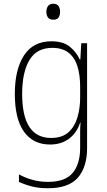

<svg xmlns="http://www.w3.org/2000/svg" viewBox="-20 -760 570 1023"><path d="M235 243Q188 243 150.5 233.5Q113 224 81 209V169Q113 187 152.5 198Q192 209 236 209Q327 209 367 161.5Q407 114 407 28V-13Q407 -38 407 -59Q407 -80 409 -107H407Q390 -53 348.5 -21.5Q307 10 246 10Q157 10 108 -58Q59 -126 59 -260Q59 -390 108 -465Q157 -540 254 -540Q316 -540 351 -512Q386 -484 405 -443H408L413 -530H444V29Q444 130 395 186.5Q346 243 235 243ZM252 -25Q312 -25 345.5 -56Q379 -87 393 -136Q407 -185 407 -239V-299Q407 -359 393 -405.5Q379 -452 346 -478.5Q313 -505 259 -505Q175 -505 136.5 -439.5Q98 -374 98 -260Q98 -25 252 -25ZM264 -655Q244 -655 235.5 -667Q227 -679 227 -697Q227 -715 235.5 -727.5Q244 -740 264 -740Q284 -740 292 -727.5Q300 -715 300 -697Q300 -680 292.5 -667.5Q285 -655 264 -655Z"/></svg>

Font: Noto Sans Mono Condensed ExtraLight
Style: Regular
Weight: 200
Width: 3
Designer: Monotype Design Team
Foundry: Monotype Imaging Inc.
Version: Version 2.014; ttfautohint (v1.8.4.7-5d5b)